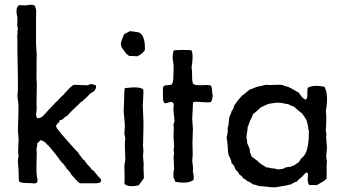

<svg xmlns="http://www.w3.org/2000/svg" viewBox="-20 -789 1448 815"><path d="M406 -31 409 -27Q410 -21 407.5 -17.5Q405 -14 398.5 -12.5Q392 -11 388 -11Q384 -11 375 -11Q372 -11 370 -11H359Q354 -11 347 -11Q340 -11 331 -11Q322 -11 319 -11Q308 -18 281 -50Q280 -54 277 -58Q274 -62 270 -66Q266 -70 264 -72Q263 -74 257.5 -82Q252 -90 248 -94Q241 -100 230.5 -115Q220 -130 214 -137Q210 -141 198 -156.5Q186 -172 177 -178Q175 -184 163.5 -190Q152 -196 149 -192Q148 -189 146.5 -187.5Q145 -186 142 -184Q139 -182 138 -181Q139 -176 137 -167.5Q135 -159 135 -156Q135 -154 135.5 -150Q136 -146 136 -143Q136 -132 135 -95Q134 -58 136 -45Q136 -42 137.5 -35Q139 -28 139.5 -25.5Q140 -23 138 -16Q135 -12 130.5 -11Q126 -10 117.5 -11Q109 -12 106 -12Q102 -12 94 -12Q86 -12 81 -12.5Q76 -13 70 -14.5Q64 -16 61 -19Q59 -25 59 -63Q59 -70 57.5 -83Q56 -96 56 -106.5Q56 -117 59 -126Q57 -137 57 -149Q57 -161 58 -176.5Q59 -192 59 -200Q59 -206 57.5 -217Q56 -228 56 -233Q56 -248 57.5 -287.5Q59 -327 58 -347L54 -381Q54 -385 55 -393Q56 -401 56 -405Q57 -435 54 -567Q54 -634 53 -640Q56 -645 54 -659Q54 -660 55 -662Q56 -664 56 -665Q56 -668 54.5 -674Q53 -680 53 -682Q53 -685 53.5 -690.5Q54 -696 54 -700Q54 -702 53.5 -706.5Q53 -711 54 -714Q44 -753 59 -766Q66 -768 89 -766Q114 -771 125 -767Q129 -763 131 -756.5Q133 -750 133.5 -745.5Q134 -741 133.5 -730.5Q133 -720 133 -717Q133 -705 133 -682Q133 -659 133 -640Q133 -621 133 -604Q136 -554 136 -553Q135 -545 135 -474V-455Q135 -451 136 -437Q137 -423 136 -416Q136 -407 135.5 -385.5Q135 -364 135 -353Q135 -349 135.5 -341Q136 -333 136 -329Q136 -325 134.5 -315.5Q133 -306 133.5 -299Q134 -292 138 -287Q148 -287 155 -291Q162 -295 171.5 -306Q181 -317 182 -318L218 -356Q223 -359 228.5 -366Q234 -373 237 -375Q238 -377 245.5 -383Q253 -389 255 -394Q260 -398 272 -411.5Q284 -425 294 -429Q311 -429 351 -427Q353 -427 359 -430Q365 -433 370 -432Q372 -430 379 -429.5Q386 -429 387 -425Q389 -417 384.5 -409.5Q380 -402 376.5 -400Q373 -398 363 -392Q345 -372 340 -369Q337 -368 334 -363.5Q331 -359 327 -358Q320 -354 315 -347L295 -328Q275 -310 267 -299Q255 -292 251 -288Q250 -287 247.5 -284.5Q245 -282 242 -280.5Q239 -279 234 -280Q234 -273 226.5 -266.5Q219 -260 218 -254Q220 -245 228.5 -235.5Q237 -226 239 -222Q250 -210 274 -182.5Q298 -155 311 -142Q315 -135 323 -125Q331 -115 333 -112Q339 -109 345.5 -98.5Q352 -88 357 -85Q358 -83 367 -74Q367 -70 368 -69Q369 -68 373 -68Q379 -63 389.5 -49.5Q400 -36 406 -31Z M595 -577Q586 -560 562 -550Q559 -550 546 -551Q533 -552 529 -551Q513 -562 507 -574Q494 -587 493 -602Q494 -615 507 -644Q511 -646 532 -657Q537 -656 547 -655Q557 -654 564 -652.5Q571 -651 576 -648Q597 -629 595 -577ZM512 -201 508 -221Q508 -226 509 -236Q510 -246 510 -251Q510 -262 508 -284Q508 -289 506.5 -300Q505 -311 505 -316Q505 -325 506 -341.5Q507 -358 507 -366Q507 -406 510 -415Q573 -423 587 -410Q590 -407 588 -375.5Q586 -344 586 -340Q586 -329 587.5 -306.5Q589 -284 589 -272Q589 -236 587 -168Q587 -164 588 -158Q589 -152 589 -149Q589 -145 588 -139Q587 -133 587 -130Q587 -123 588.5 -109Q590 -95 590 -89Q591 -87 590 -86Q589 -85 589 -84Q589 -82 589.5 -68Q590 -54 590.5 -45Q591 -36 590 -31Q583 -24 583 -21Q580 -19 575.5 -11.5Q571 -4 567 -2Q522 7 508 -9Q510 -24 508 -84Q508 -89 510 -99Q512 -109 512 -114Q512 -123 511 -140.5Q510 -158 510 -173Q510 -188 512 -201Z M798 -220V-213Q797 -201 797 -187.5Q797 -174 797.5 -157.5Q798 -141 798 -132Q798 -128 797 -119.5Q796 -111 796 -107Q796 -104 798.5 -86Q801 -68 798 -63Q805 -38 801 -25Q779 -8 725 -17Q723 -20 720 -27.5Q717 -35 716 -36Q717 -39 716.5 -46.5Q716 -54 716 -57Q716 -59 717.5 -63.5Q719 -68 719 -71Q719 -79 717 -123Q717 -126 718 -131Q719 -136 719 -138Q719 -140 718 -145Q717 -150 717 -153Q717 -154 718 -158.5Q719 -163 719 -165Q719 -173 717.5 -193Q716 -213 717 -224Q719 -250 716 -258Q717 -261 718.5 -267.5Q720 -274 721 -276Q716 -318 716 -326Q716 -328 717 -334.5Q718 -341 717.5 -345.5Q717 -350 714 -354Q707 -358 696 -354Q685 -350 681 -351Q678 -351 676.5 -353.5Q675 -356 674 -360Q673 -364 672 -365V-384Q672 -388 671.5 -396.5Q671 -405 671.5 -412Q672 -419 675 -424Q680 -427 691.5 -427.5Q703 -428 708 -430Q716 -436 716 -466Q716 -473 716.5 -486.5Q717 -500 717 -507Q717 -515 714.5 -529.5Q712 -544 713 -551Q713 -556 715 -565Q717 -574 717 -575Q725 -577 757 -577Q788 -577 793 -575Q802 -557 793 -501Q796 -491 795.5 -465Q795 -439 801 -432Q812 -426 836 -427.5Q860 -429 873 -427Q879 -423 880 -406Q881 -389 883 -384Q881 -362 875 -356Q864 -353 838.5 -355.5Q813 -358 801 -356Q798 -351 798 -324Q796 -296 796 -282Q799 -243 799 -241Q799 -238 798.5 -231Q798 -224 798 -220Z M1363 -235 1366 -216Q1363 -212 1365.5 -190Q1368 -168 1368 -163Q1368 -157 1366.5 -145Q1365 -133 1365 -123.5Q1365 -114 1368 -106Q1366 -93 1366.5 -67.5Q1367 -42 1366 -30Q1360 -22 1324 -3Q1303 -5 1294 -3Q1286 -9 1286 -30Q1286 -33 1287 -40Q1288 -47 1287 -51Q1286 -55 1283 -57Q1277 -56 1270 -47.5Q1263 -39 1261 -38Q1260 -37 1251.5 -30Q1243 -23 1240 -18Q1227 -15 1217 -7Q1201 -2 1166 3L1151 6Q1139 7 1115.5 4Q1092 1 1081 1Q1063 -5 1053 -7Q1041 -17 1032 -19Q1018 -31 1012 -32Q1009 -41 996 -48Q989 -63 980 -68Q975 -88 963 -96Q962 -111 950 -131Q948 -140 946.5 -166Q945 -192 942 -204Q949 -234 946 -246Q950 -252 951 -269Q952 -286 953 -290Q954 -293 958 -302Q962 -311 963 -317Q971 -325 974 -341Q977 -344 982.5 -352.5Q988 -361 990 -363Q1006 -382 1007 -383Q1014 -387 1040 -409Q1046 -410 1057 -415Q1068 -420 1073 -421L1084 -423Q1085 -423 1095.5 -426Q1106 -429 1111 -429Q1113 -429 1118.5 -428.5Q1124 -428 1127 -428Q1134 -428 1154 -429Q1174 -430 1180 -428L1188 -424L1204 -420Q1209 -418 1248 -396Q1250 -393 1254 -387.5Q1258 -382 1260.5 -378.5Q1263 -375 1268 -371.5Q1273 -368 1278 -366Q1285 -370 1284.5 -388.5Q1284 -407 1286 -416Q1308 -430 1357 -421Q1376 -386 1363 -317Q1367 -295 1363 -235ZM1281 -279 1272 -294Q1262 -307 1262 -308Q1255 -312 1244 -322Q1233 -332 1228 -336Q1208 -343 1204 -347Q1197 -347 1185 -350Q1173 -353 1165 -353Q1156 -354 1142 -351.5Q1128 -349 1124 -349Q1116 -347 1102.5 -340.5Q1089 -334 1087 -333Q1059 -307 1054 -305Q1053 -299 1048 -290Q1043 -281 1042 -278Q1031 -249 1031 -248Q1031 -239 1028.5 -225.5Q1026 -212 1026 -207Q1030 -191 1029 -182Q1031 -178 1035 -168.5Q1039 -159 1040 -156Q1040 -151 1040.5 -146.5Q1041 -142 1042.5 -139Q1044 -136 1045.5 -132Q1047 -128 1048 -125Q1052 -121 1063 -113.5Q1074 -106 1078 -101Q1086 -93 1110 -79Q1114 -79 1136 -74Q1142 -75 1149.5 -72.5Q1157 -70 1163 -70Q1167 -70 1170 -70.5Q1173 -71 1176 -72Q1179 -73 1182 -73Q1185 -73 1189.5 -76.5Q1194 -80 1198 -79Q1199 -80 1202 -80.5Q1205 -81 1208 -80.5Q1211 -80 1214 -81Q1220 -86 1229 -87Q1232 -91 1248 -100Q1250 -102 1253.5 -108.5Q1257 -115 1259 -117Q1293 -138 1291 -237Q1291 -239 1289 -238Q1289 -253 1281 -279Z"/></svg>

Font: FuturaRenner
Style: Regular
Weight: 400
Designer: Bastien Sozeau
Foundry: NBR — Bastien Sozeau
Version: Version 2.001;PS 002.001;hotconv 1.0.88;makeotf.lib2.5.64775